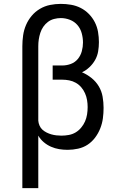

<svg xmlns="http://www.w3.org/2000/svg" viewBox="-20 -763 640 988"><path d="M95 205V-525Q95 -553 99 -581Q103 -609 114 -634.5Q125 -660 143 -681.5Q161 -703 185.5 -717.5Q210 -732 237.5 -737.5Q265 -743 293 -743Q319 -743 345.5 -738.5Q372 -734 395.5 -722Q419 -710 437.5 -691Q456 -672 468 -648.5Q480 -625 484.5 -598.5Q489 -572 489 -546Q489 -522 485 -498.5Q481 -475 469.5 -454.5Q458 -434 440.5 -417.5Q423 -401 402 -391Q428 -380 451 -361.5Q474 -343 488.5 -318.5Q503 -294 508 -265.5Q513 -237 513 -208Q513 -181 509.5 -154.5Q506 -128 496 -102.5Q486 -77 469.5 -55Q453 -33 431 -18.5Q409 -4 382 2Q355 8 328 8Q306 8 284.5 4.5Q263 1 242.5 -8Q222 -17 205 -31.5Q188 -46 177 -65V205ZM296 -65Q315 -65 334 -68.5Q353 -72 369 -81.5Q385 -91 397.5 -106Q410 -121 417.5 -138Q425 -155 428 -174Q431 -193 431 -212Q431 -230 428 -248Q425 -266 417.5 -283Q410 -300 398 -314Q386 -328 370 -337Q354 -346 336 -349.5Q318 -353 300 -353H251V-426H300Q323 -426 344.5 -434Q366 -442 380.5 -459.5Q395 -477 401 -499.5Q407 -522 407 -544Q407 -568 400.5 -592Q394 -616 378.5 -634Q363 -652 340 -661Q317 -670 293 -670Q276 -670 258.5 -665.5Q241 -661 227 -650.5Q213 -640 203 -625.5Q193 -611 187.5 -594Q182 -577 179.5 -560Q177 -543 177 -525V-146V-142Q178 -129 183.5 -116.5Q189 -104 198.5 -95.5Q208 -87 220 -81Q232 -75 244.5 -71.5Q257 -68 270 -66.5Q283 -65 296 -65Z"/></svg>

Font: Iosevka Curly Slab Extended
Style: Regular
Weight: 400
Width: 7
Monospace: yes
Designer: Belleve Invis
Foundry: Belleve Invis
Version: Version 11.1.0; ttfautohint (v1.8.3)